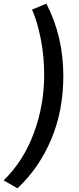

<svg xmlns="http://www.w3.org/2000/svg" viewBox="-67 -825 430 1043"><path d="M173 -419Q173 -520 154.5 -613.5Q136 -707 107 -773L185 -805Q277 -627 277 -413Q277 -224 211.5 -68.5Q146 87 28 198L-47 155Q61 49 117 -102.5Q173 -254 173 -419Z"/></svg>

Font: Nebula Sans Semibold
Style: Regular
Weight: 600
Italic angle: -9°
Designer: Paul D. Hunt for Adobe (as Source Sans)
Foundry: Nebula Entertainment & Broadcasting LLC
Version: Version 1.010